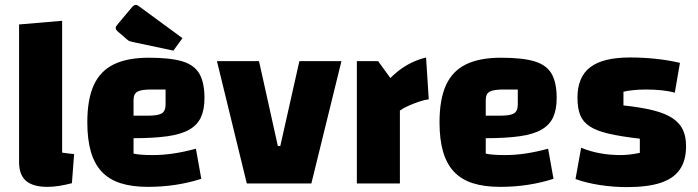

<svg xmlns="http://www.w3.org/2000/svg" viewBox="-20 -750 2854 785"><path d="M234 -126Q248 -124 260 -122.5Q272 -121 283 -120L274 -1Q247 6 222 10Q197 14 174 14Q115 14 86.5 -10.5Q58 -35 58 -87V-650L234 -665Z M585 14Q520 14 473 -1Q426 -16 396 -48Q366 -80 351.5 -130Q337 -180 337 -250Q337 -344 363.5 -402Q390 -460 445.5 -487Q501 -514 589 -514Q677 -514 726 -499Q775 -484 795.5 -448Q816 -412 816 -349Q816 -302 801.5 -270.5Q787 -239 754 -220Q721 -201 665 -193Q609 -185 526 -185H496V-277H585Q626 -277 641.5 -286.5Q657 -296 657 -323V-384H598Q557 -384 541.5 -375Q526 -366 526 -341V-122Q551 -116 605 -116Q647 -116 690 -122.5Q733 -129 781 -142L803 -19Q754 -3 699 5.5Q644 14 585 14ZM689 -543 524 -578Q515 -580 509.5 -582Q504 -584 499 -589L463 -620Q453 -628 453 -636Q453 -642 462 -652L520 -721Q528 -730 536 -730Q541 -730 546 -726L726 -594Z M867 -500H1039L1116 -153H1126L1204 -500H1376L1253 0H989Z M1526 -500 1576 -431Q1609 -464 1645 -484.5Q1681 -505 1722 -515L1733 -344Q1716 -342 1692.5 -334Q1669 -326 1648 -316.5Q1627 -307 1615 -298V0H1439V-500Z M2025 14Q1960 14 1913 -1Q1866 -16 1836 -48Q1806 -80 1791.5 -130Q1777 -180 1777 -250Q1777 -344 1803.5 -402Q1830 -460 1885.5 -487Q1941 -514 2029 -514Q2117 -514 2166 -499Q2215 -484 2235.5 -448Q2256 -412 2256 -349Q2256 -302 2241.5 -270.5Q2227 -239 2194 -220Q2161 -201 2105 -193Q2049 -185 1966 -185H1936V-277H2025Q2066 -277 2081.5 -286.5Q2097 -296 2097 -323V-384H2038Q1997 -384 1981.5 -375Q1966 -366 1966 -341V-122Q1991 -116 2045 -116Q2087 -116 2130 -122.5Q2173 -129 2221 -142L2243 -19Q2194 -3 2139 5.5Q2084 14 2025 14Z M2341 -351Q2341 -435 2393 -475Q2445 -515 2556 -515Q2610 -515 2661.5 -509.5Q2713 -504 2760 -493L2739 -371Q2714 -378 2684 -381Q2654 -384 2620 -384Q2595 -384 2570 -381.5Q2545 -379 2529 -375V-319Q2603 -311 2652 -298.5Q2701 -286 2730 -266.5Q2759 -247 2772 -219.5Q2785 -192 2785 -152Q2785 -94 2759.5 -57Q2734 -20 2681 -2.5Q2628 15 2543 15Q2488 15 2432.5 6.5Q2377 -2 2333 -18L2356 -146Q2428 -116 2517 -116Q2534 -116 2553 -118Q2572 -120 2596 -125V-183Q2518 -192 2468.5 -203.5Q2419 -215 2391 -233.5Q2363 -252 2352 -280Q2341 -308 2341 -351Z"/></svg>

Font: Changa
Style: Bold
Weight: 700
Designer: Eduardo Rodriguez Tunni
Foundry: Eduardo Rodriguez Tunni
Version: Version 3.002; ttfautohint (v1.8.2)